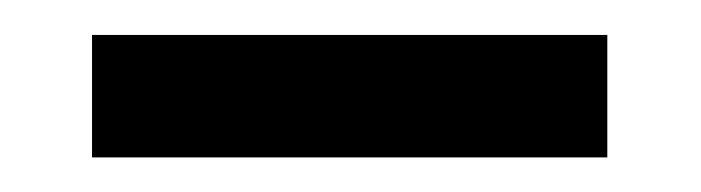

<svg xmlns="http://www.w3.org/2000/svg" viewBox="-20 -654 405 111"><path d="M33.2 -563V-633.8H331.1V-563Z"/></svg>

Font: Kanit
Style: Regular
Weight: 400
Designer: Katatrad Team
Foundry: CadsonDemak
Version: Version 1.000;PS 001.000;hotconv 1.0.88;makeotf.lib2.5.64775